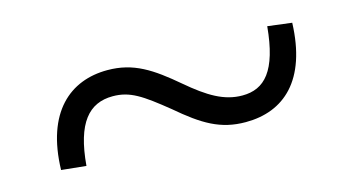

<svg xmlns="http://www.w3.org/2000/svg" viewBox="-36 -570 675 368"><g transform="rotate(-15 301.5 -385.5)"><path d="M319 -406C273 -445 239 -468 187 -468C113 -468 55 -420 52 -306L101 -301C108 -385 137 -417 184 -417C218 -417 240 -402 287 -364C335 -323 368 -303 418 -303C494 -303 549 -351 553 -464L505 -470C497 -383 469 -354 425 -354C389 -354 359 -372 319 -406Z"/></g></svg>

Font: Source Han Serif CN
Style: Bold
Weight: 700
Designer: Ryoko NISHIZUKA 西塚涼子 (kana & ideographs); Frank Grießhammer (Latin, Greek & Cyrillic); Wenlong ZHANG 张文龙 (bopomofo); San
Foundry: Adobe
Version: Version 2.003;hotconv 1.1.1;makeotfexe 2.6.0